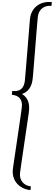

<svg xmlns="http://www.w3.org/2000/svg" viewBox="-20 -993 556 1982"><path d="M106.4 -54.2Q133.8 -50.8 156 -54.7Q178.2 -58.6 194.8 -71Q211.4 -83.5 221.9 -104.7Q232.4 -126 236.3 -157.2Q237.3 -168 240.2 -200Q243.2 -231.9 246.8 -277.3Q250.5 -322.8 255.1 -377.2Q259.8 -431.6 264.2 -487.8Q268.6 -543.9 272.9 -597.4Q277.3 -650.9 280.8 -693.8Q284.2 -736.8 286.6 -765.1Q289.1 -793.5 289.6 -799.8Q294.4 -842.3 313 -876.2Q331.5 -910.2 361.6 -933.1Q391.6 -956.1 430.7 -966.1Q469.7 -976.1 515.6 -970.7L511.2 -932.1Q482.9 -935.1 459 -929Q435.1 -922.9 416.5 -908.4Q397.9 -894 386 -871.8Q374 -849.6 370.6 -820.3Q369.6 -810.5 366.7 -779.3Q363.8 -748 360.1 -703.1Q356.4 -658.2 352.1 -603.5Q347.7 -548.8 343.3 -492.7Q338.9 -436.5 334.5 -382.8Q330.1 -329.1 326.7 -285.6Q323.2 -242.2 320.6 -213.4Q317.9 -184.6 316.9 -177.7Q310.5 -118.7 283.4 -79.1Q256.3 -39.6 206.5 -22.9Q251 3.9 268.6 48.8Q286.1 93.8 279.3 152.3Q278.8 159.2 274.7 188Q270.5 216.8 264.2 259.8Q257.8 302.7 250 356.2Q242.2 409.7 233.9 465.3Q225.6 521 217.8 575.2Q210 629.4 203.4 674.1Q196.8 718.8 192.6 749.8Q188.5 780.8 187 790.5Q183.6 820.3 190.2 844.5Q196.8 868.7 211.7 887Q226.6 905.3 248.8 916.5Q271 927.7 298.8 931.2L294.4 969.7Q248.5 964.4 212.6 945.8Q176.8 927.2 152.8 898.4Q128.9 869.6 118.4 832.3Q107.9 794.9 112.8 752.4Q113.8 746.1 117.7 717.8Q121.6 689.5 127.9 647Q134.3 604.5 142.1 551.3Q149.9 498 158.2 442.6Q166.5 387.2 174.3 333Q182.1 278.8 188.7 233.9Q195.3 189 199.7 157Q204.1 125 205.1 114.3Q209 83 203.4 60.1Q197.8 37.1 184.3 21.2Q170.9 5.4 150.1 -3.4Q129.4 -12.2 102.1 -15.1Z"/></svg>

Font: TUNJUNG BIRU
Style: Regular
Weight: 400
Designer: R.S. Wihananto
Foundry: R.S. Wihananto
Version: Version 2.0.1